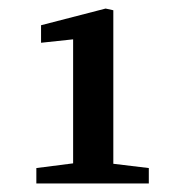

<svg xmlns="http://www.w3.org/2000/svg" viewBox="-20 -852 424 449"><path d="M65 -423V-459L151 -470V-760L76 -752V-793L227 -832L245 -828V-469L328 -459V-423Z"/></svg>

Font: Source Serif 4 SmText Semibold
Style: Regular
Weight: 600
Designer: Frank Grießhammer
Foundry: Adobe
Version: Version 4.005;hotconv 1.1.0;makeotfexe 2.6.0